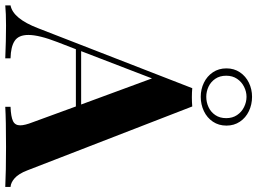

<svg xmlns="http://www.w3.org/2000/svg" viewBox="-160 -833 977 729"><g transform="rotate(90 328.5 -468.5)"><path d="M0 0ZM440.9 -839.8Q440.9 -810.5 426 -788.3Q411.1 -766.1 386 -754.2Q360.8 -742.2 331.5 -742.2Q302.7 -742.2 278.1 -754.2Q253.4 -766.1 238.5 -788.3Q223.6 -810.5 223.6 -839.8Q223.6 -868.7 238.5 -890.9Q253.4 -913.1 278.1 -925Q302.7 -937 331.5 -937Q360.8 -937 386 -925Q411.1 -913.1 426 -890.9Q440.9 -868.7 440.9 -839.8ZM251.5 -838.9Q251.5 -814.5 263.2 -797.4Q274.9 -780.3 293.2 -771.7Q311.5 -763.2 331.5 -763.2Q352.1 -763.2 370.6 -771.7Q389.2 -780.3 400.9 -797.4Q412.6 -814.5 412.6 -838.9Q412.6 -862.8 400.9 -880.1Q389.2 -897.5 370.4 -906.7Q351.6 -916 331.5 -916Q312 -916 293.5 -906.7Q274.9 -897.5 263.2 -880.1Q251.5 -862.8 251.5 -838.9ZM673.8 -20V0Q614.3 -2.9 522 -2.9Q419.4 -2.9 369.6 0V-20Q407.2 -21.5 423.6 -29.3Q439.9 -37.1 439.9 -56.6Q439.9 -74.2 428.2 -104L368.2 -268.1H150.9L124 -198.7Q96.7 -128.4 96.7 -87.9Q96.7 -50.8 118.9 -35.9Q141.1 -21 185.5 -20V0Q117.2 -2.9 61 -2.9Q14.2 -2.9 -15.6 0V-20Q34.7 -29.3 71.3 -125L298.8 -710Q314.9 -708.5 333.5 -708.5Q352.1 -708.5 368.2 -710L610.8 -84Q623.5 -50.8 640.4 -35.9Q657.2 -21 673.8 -20ZM261.7 -557.1 158.2 -288.1H360.8Z"/></g></svg>

Font: TypoPRO Playfair Display SC
Style: Bold
Weight: 700
Designer: Claus Eggers Sørensen
Foundry: Claus Eggers Sørensen
Version: Version 1.004;PS 001.004;hotconv 1.0.70;makeotf.lib2.5.58329